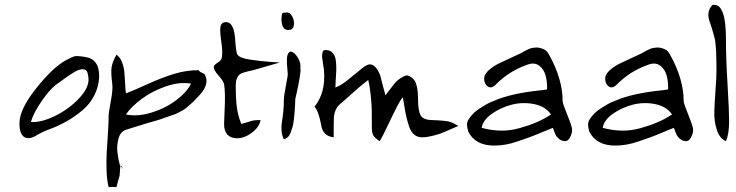

<svg xmlns="http://www.w3.org/2000/svg" viewBox="-20 -649 3030 790"><path d="M60 -141Q60 -199 128 -284.5Q196 -370 249 -400Q277 -415 287 -417.5Q297 -420 328 -415Q390 -407 388 -332Q386 -292 368 -256.5Q350 -221 319 -195Q288 -169 253.5 -149.5Q219 -130 178 -115Q178 -115 171.5 -112.5Q165 -110 155.5 -105.5Q146 -101 135 -95Q102 -73 81 -84.5Q60 -96 60 -141ZM344 -329Q342 -347 337.5 -355.5Q333 -364 320 -364Q306 -364 288.5 -354Q271 -344 246 -326Q221 -308 217 -305Q188 -286 153 -235.5Q118 -185 107 -147Q149 -144 206.5 -172Q264 -200 306 -245Q348 -290 344 -329Z M427 -171Q427 -185 436 -233Q445 -281 442 -303Q436 -349 439 -371Q442 -393 459 -424Q473 -415 481 -395.5Q489 -376 491 -358Q493 -340 494.5 -310Q496 -280 498 -265Q524 -274 584 -301.5Q644 -329 696.5 -345Q749 -361 798 -360Q800 -356 803.5 -353.5Q807 -351 813 -348.5Q819 -346 822 -344Q829 -330 829.5 -318Q830 -306 825 -293.5Q820 -281 812 -270.5Q804 -260 789 -245Q779 -233 767.5 -223.5Q756 -214 748.5 -207Q741 -200 727 -192.5Q713 -185 707 -182Q701 -179 681 -172.5Q661 -166 655.5 -163.5Q650 -161 622 -152.5Q594 -144 585 -142L498 -115Q475 -107 467.5 -78.5Q460 -50 463 -23Q466 4 474 34H482Q484 46 484 47Q484 46 483 44Q482 42 481 39.5Q480 37 479 35Q478 33 477.5 32.5Q477 32 477 32Q474 35 473.5 54.5Q473 74 470 81L459 121Q446 119 427 121Q420 94 418.5 54.5Q417 15 419 -20Q421 -55 424 -99.5Q427 -144 427 -171ZM766 -305Q718 -313 662 -293.5Q606 -274 563.5 -242.5Q521 -211 498 -178Q546 -168 604 -186Q662 -204 706 -237.5Q750 -271 766 -305Z M902 -139Q902 -153 904 -190.5Q906 -228 905.5 -257Q905 -286 902 -303Q899 -316 878 -339.5Q857 -363 860 -376Q862 -383 877.5 -392.5Q893 -402 893 -415Q897 -435 889.5 -485.5Q882 -536 891 -549Q896 -558 910 -558Q941 -558 947 -495Q951 -431 957 -424Q963 -416 977 -411Q991 -406 1014 -403Q1037 -400 1052.5 -398Q1068 -396 1097 -394Q1126 -392 1132 -392Q1037 -364 1021 -360Q977 -351 968 -344Q950 -331 950 -297Q950 -242 954.5 -207.5Q959 -173 973 -139Q987 -143 999 -146.5Q1011 -150 1015.5 -151.5Q1020 -153 1028.5 -154Q1037 -155 1052 -155Q1048 -127 1017 -103.5Q986 -80 954 -80Q902 -82 902 -139Z M1171 -526Q1150 -523 1142.5 -543Q1135 -563 1140 -589Q1141 -595 1144.5 -596Q1148 -597 1156 -597Q1170 -601 1180.5 -584.5Q1191 -568 1189.5 -548Q1188 -528 1171 -526ZM1148 -233Q1147 -249 1156 -295Q1165 -341 1164 -344Q1164 -347 1162.5 -363Q1161 -379 1160.5 -387.5Q1160 -396 1160.5 -408Q1161 -420 1165 -427.5Q1169 -435 1176 -437Q1191 -435 1205 -412.5Q1219 -390 1216 -367Q1218 -359 1213 -329Q1208 -299 1201.5 -270.5Q1195 -242 1195 -242Q1195 -233 1194 -215Q1193 -197 1192 -185Q1191 -173 1189 -155.5Q1187 -138 1183.5 -126Q1180 -114 1175.5 -102.5Q1171 -91 1164 -84.5Q1157 -78 1148 -76Q1140 -91 1138.5 -111Q1137 -131 1140 -147.5Q1143 -164 1145.5 -189Q1148 -214 1148 -233Z M1313 -360Q1313 -363 1309 -388Q1305 -413 1305 -418Q1305 -419 1305.5 -422Q1306 -425 1306 -426Q1306 -427 1306.5 -430Q1307 -433 1307 -433.5Q1307 -434 1308 -436Q1309 -438 1309.5 -439Q1310 -440 1311 -441Q1312 -442 1313.5 -442.5Q1315 -443 1317 -443Q1319 -443 1321 -443Q1335 -443 1344 -435.5Q1353 -428 1357.5 -417Q1362 -406 1363 -388.5Q1364 -371 1363.5 -356.5Q1363 -342 1361.5 -321.5Q1360 -301 1360 -289Q1383 -297 1413.5 -322Q1444 -347 1468 -366.5Q1492 -386 1504 -384Q1518 -383 1529.5 -367Q1541 -351 1545.5 -334.5Q1550 -318 1556.5 -292Q1563 -266 1566 -257Q1571 -264 1585.5 -282.5Q1600 -301 1607 -309.5Q1614 -318 1627.5 -327Q1641 -336 1654 -339Q1681 -332 1690.5 -308.5Q1700 -285 1700 -242Q1700 -194 1710.5 -175Q1721 -156 1756 -155Q1815 -153 1830 -148Q1844 -144 1866 -131Q1861 -129 1834 -117Q1807 -105 1793.5 -100Q1780 -95 1757.5 -89.5Q1735 -84 1716.5 -84Q1698 -84 1684.5 -95Q1671 -106 1664 -126.5Q1657 -147 1652.5 -166Q1648 -185 1644 -211Q1640 -237 1637 -249Q1623 -233 1587.5 -157.5Q1552 -82 1542 -68Q1522 -82 1516 -92Q1510 -102 1510 -125Q1510 -177 1509.5 -199Q1509 -221 1505.5 -256.5Q1502 -292 1495 -320Q1466 -298 1430 -265.5Q1394 -233 1376 -218Q1366 -209 1360 -193.5Q1354 -178 1353.5 -160.5Q1353 -143 1353 -122.5Q1353 -102 1353 -84Q1309 -89 1302 -132Q1291 -192 1274 -210Q1321 -268 1313 -360Z M2153 -384Q2074 -357 2019 -300Q2001 -283 1986.5 -293.5Q1972 -304 1972 -326Q1972 -343 1990.5 -359.5Q2009 -376 2030 -386.5Q2051 -397 2081 -410.5Q2111 -424 2121 -429Q2145 -443 2157.5 -448Q2170 -453 2185.5 -453.5Q2201 -454 2218 -446Q2230 -441 2239 -424Q2295 -324 2295 -233Q2295 -223 2314.5 -175.5Q2334 -128 2334 -115Q2334 -100 2325.5 -84Q2317 -68 2305 -68Q2290 -69 2280 -77.5Q2270 -86 2265.5 -95.5Q2261 -105 2255 -123Q2241 -118 2208 -104Q2175 -90 2156.5 -83.5Q2138 -77 2110.5 -67.5Q2083 -58 2059.5 -54Q2036 -50 2013 -50Q1936 -50 1907 -107Q1902 -123 1901.5 -135.5Q1901 -148 1910.5 -161.5Q1920 -175 1930 -184.5Q1940 -194 1955.5 -204Q1971 -214 1983.5 -221Q1996 -228 2010 -233Q2080 -265 2210 -278Q2224 -280 2231 -281Q2232 -312 2225 -338Q2218 -364 2199 -378.5Q2180 -393 2153 -384ZM2247 -178Q2225 -211 2178.5 -220.5Q2132 -230 2086.5 -218.5Q2041 -207 2004 -181Q1967 -155 1962 -123Q2003 -112 2041 -111.5Q2079 -111 2118.5 -122Q2158 -133 2189 -146.5Q2220 -160 2247 -178Z M2651 -384Q2572 -357 2517 -300Q2499 -283 2484.5 -293.5Q2470 -304 2470 -326Q2470 -343 2488.5 -359.5Q2507 -376 2528 -386.5Q2549 -397 2579 -410.5Q2609 -424 2619 -429Q2643 -443 2655.5 -448Q2668 -453 2683.5 -453.5Q2699 -454 2716 -446Q2728 -441 2737 -424Q2793 -324 2793 -233Q2793 -223 2812.5 -175.5Q2832 -128 2832 -115Q2832 -100 2823.5 -84Q2815 -68 2803 -68Q2788 -69 2778 -77.5Q2768 -86 2763.5 -95.5Q2759 -105 2753 -123Q2739 -118 2706 -104Q2673 -90 2654.5 -83.5Q2636 -77 2608.5 -67.5Q2581 -58 2557.5 -54Q2534 -50 2511 -50Q2434 -50 2405 -107Q2400 -123 2399.5 -135.5Q2399 -148 2408.5 -161.5Q2418 -175 2428 -184.5Q2438 -194 2453.5 -204Q2469 -214 2481.5 -221Q2494 -228 2508 -233Q2578 -265 2708 -278Q2722 -280 2729 -281Q2730 -312 2723 -338Q2716 -364 2697 -378.5Q2678 -393 2651 -384ZM2745 -178Q2723 -211 2676.5 -220.5Q2630 -230 2584.5 -218.5Q2539 -207 2502 -181Q2465 -155 2460 -123Q2501 -112 2539 -111.5Q2577 -111 2616.5 -122Q2656 -133 2687 -146.5Q2718 -160 2745 -178Z M2912 -629Q2929 -630 2938 -622.5Q2947 -615 2955 -594Q2967 -560 2967 -486Q2967 -409 2973.5 -302Q2980 -195 2980 -150Q2980 -98 2967 -68Q2940 -80 2929 -116Q2918 -152 2919 -187.5Q2920 -223 2924 -277.5Q2928 -332 2928 -357Q2928 -370 2927.5 -399.5Q2927 -429 2926.5 -437Q2926 -445 2924.5 -464Q2923 -483 2920 -493.5Q2917 -504 2912.5 -520.5Q2908 -537 2901 -557Q2884 -601 2912 -629Z"/></svg>

Font: Long Cang
Style: Regular
Weight: 400
Designer: ZhongQi
Foundry: ZhongQi
Version: Version 2.001